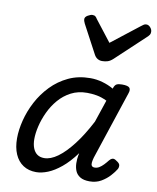

<svg xmlns="http://www.w3.org/2000/svg" viewBox="-93 -920 824 1009"><g transform="rotate(10 318.5 -415.5)"><path d="M169 17Q129 17 100 -2Q71 -21 55.5 -56.5Q40 -92 40 -141Q40 -186 53 -237.5Q66 -289 92 -338.5Q118 -388 157.5 -429Q197 -470 249 -494.5Q301 -519 366 -519Q398 -519 430 -510Q462 -501 490 -485L491 -489Q497 -506 507 -510.5Q517 -515 535 -515Q566 -515 574.5 -505.5Q583 -496 576 -476L455 -111Q451 -97 449.5 -85Q448 -73 452.5 -66.5Q457 -60 468 -60Q481 -60 492.5 -67Q504 -74 515 -85.5Q526 -97 536 -110Q543 -119 552.5 -122Q562 -125 575 -115Q592 -105 593.5 -94.5Q595 -84 590 -74Q580 -57 561 -36Q542 -15 515.5 0.5Q489 16 454 16Q422 16 403.5 4.5Q385 -7 377.5 -25.5Q370 -44 369.5 -66Q369 -88 373 -110Q374 -112 374.5 -114.5Q375 -117 375 -120Q338 -70 301.5 -40Q265 -10 231.5 3.5Q198 17 169 17ZM130 -153Q130 -125 138 -104.5Q146 -84 161 -73.5Q176 -63 198 -63Q232 -63 270 -90.5Q308 -118 348.5 -170.5Q389 -223 428 -298L468 -417Q439 -431 413 -435.5Q387 -440 362 -440Q314 -440 276.5 -420.5Q239 -401 211.5 -369Q184 -337 166 -298.5Q148 -260 139 -222Q130 -184 130 -153ZM606 -848Q618 -848 627.5 -837Q637 -826 637 -814Q637 -804 633.5 -798.5Q630 -793 626 -789L467 -640Q453 -627 439.5 -622.5Q426 -618 409 -618Q396 -618 385 -624.5Q374 -631 367 -644L286 -796Q282 -804 280.5 -809.5Q279 -815 279 -819Q279 -831 294 -839.5Q309 -848 318 -848Q329 -848 334.5 -843Q340 -838 344 -831L431 -719L577 -833Q584 -838 590.5 -843Q597 -848 606 -848Z"/></g></svg>

Font: Playwrite CZ
Style: Regular
Weight: 400
Designer: Veronika Burian, José Scaglione
Foundry: TypeTogether
Version: Version 1.002